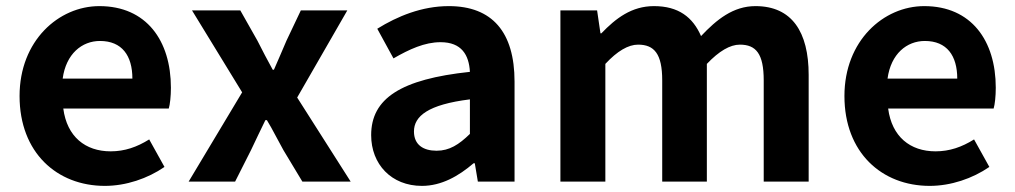

<svg xmlns="http://www.w3.org/2000/svg" viewBox="-20 -594 3319 628"><path d="M323 14C392 14 463 -10 518 -48L468 -138C428 -113 388 -99 342 -99C259 -99 199 -147 187 -239H532C536 -252 539 -279 539 -307C539 -461 459 -574 305 -574C172 -574 44 -461 44 -280C44 -95 166 14 323 14ZM185 -337C196 -418 248 -460 307 -460C379 -460 413 -412 413 -337Z M597 0H749L801 -103C817 -136 832 -169 848 -201H853C858 -193 862 -185 867 -177L894 -127C898 -119 903 -111 907 -103L969 0H1127L952 -275L1116 -560H964L917 -461C904 -429 889 -397 876 -366H872C855 -397 838 -429 822 -461L766 -560H608L772 -292Z M1360 14C1424 14 1480 -18 1529 -60H1533L1543 0H1663V-327C1663 -489 1590 -574 1448 -574C1360 -574 1280 -541 1214 -500L1267 -403C1319 -433 1369 -456 1421 -456C1490 -456 1514 -414 1517 -359C1291 -335 1194 -272 1194 -152C1194 -57 1260 14 1360 14ZM1408 -101C1365 -101 1334 -120 1334 -164C1334 -214 1380 -252 1517 -269V-156C1481 -121 1450 -101 1408 -101Z M1813 0H1960V-385C1999 -427 2035 -448 2067 -448C2120 -448 2146 -418 2146 -331V0H2292V-385C2332 -427 2368 -448 2400 -448C2453 -448 2478 -418 2478 -331V0H2625V-349C2625 -490 2570 -574 2451 -574C2378 -574 2324 -530 2273 -476C2246 -538 2199 -574 2119 -574C2046 -574 1994 -534 1947 -485H1944L1933 -560H1813Z M3021 14C3090 14 3161 -10 3216 -48L3166 -138C3126 -113 3086 -99 3040 -99C2957 -99 2897 -147 2885 -239H3230C3234 -252 3237 -279 3237 -307C3237 -461 3157 -574 3003 -574C2870 -574 2742 -461 2742 -280C2742 -95 2864 14 3021 14ZM2883 -337C2894 -418 2946 -460 3005 -460C3077 -460 3111 -412 3111 -337Z"/></svg>

Font: DAIFUKU Sans JP
Style: Bold
Weight: 700
Designer: Original font ‘Source Han Sans JP’ : Ryoko NISHIZUKA  (kana, bopomofo & ideographs); Paul D. Hunt (Latin, Greek & Cyrill
Foundry: Daifuku
Version: Version 1.001